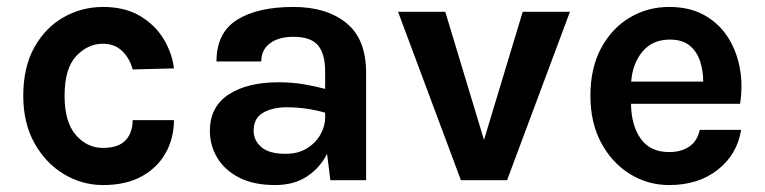

<svg xmlns="http://www.w3.org/2000/svg" viewBox="-20 -519 2204 553"><path d="M277 14Q216 14 163.5 -17.8Q111 -49.5 79 -107.2Q47 -165 47 -243Q47 -325.5 79 -382.8Q111 -440 163.5 -469.5Q216 -499 277 -499Q340 -499 383.8 -472.8Q427.5 -446.5 451.8 -405.8Q476 -365 481 -322L362 -319Q354 -350.5 332.2 -371.8Q310.5 -393 276 -393Q233 -393 199.5 -357.5Q166 -322 166 -243Q166 -168 198.2 -130.5Q230.5 -93 276 -93Q321 -93 341.5 -114.8Q362 -136.5 362 -173H481Q481 -121.5 457.5 -79Q434 -36.5 388.5 -11.2Q343 14 277 14Z M772.5 14Q710 14 668.2 -7.8Q626.5 -29.5 605.5 -65Q584.5 -100.5 584.5 -142Q584.5 -211 638 -246.5Q691.5 -282 782.5 -282Q819 -282 851.8 -276.8Q884.5 -271.5 916.5 -263V-313Q916.5 -364 895.8 -388.5Q875 -413 825.5 -413Q782.5 -413 757.5 -394.2Q732.5 -375.5 732.5 -342H603.5Q603.5 -424.5 662.5 -461.8Q721.5 -499 825.5 -499Q920 -499 977.2 -453Q1034.5 -407 1034.5 -309V0H931.5L922 -76Q902 -36 864.5 -11Q827 14 772.5 14ZM710.5 -142Q710.5 -115 732.5 -95.5Q754.5 -76 802.5 -76Q839 -76 864.5 -92Q890 -108 903.2 -132Q916.5 -156 916.5 -180V-194.5Q861.5 -210 806.5 -210Q764.5 -210 737.5 -194.2Q710.5 -178.5 710.5 -142Z M1126.5 -485H1262.5L1374 -116L1485.5 -485H1621.5L1440.5 0H1307.5Z M1907.5 14Q1845.5 14 1794 -18Q1742.5 -50 1711.5 -107.8Q1680.5 -165.5 1680.5 -243Q1680.5 -323 1711.2 -380.2Q1742 -437.5 1793.5 -468.2Q1845 -499 1907.5 -499Q1965.5 -499 2007.8 -475.8Q2050 -452.5 2075.8 -412.8Q2101.5 -373 2110.8 -323Q2120 -273 2111.5 -220H1797.5Q1798 -158.5 1825.2 -119.8Q1852.5 -81 1907.5 -81Q1942 -81 1965.2 -96.8Q1988.5 -112.5 1995.5 -145H2114.5Q2103.5 -74.5 2047.5 -30.2Q1991.5 14 1907.5 14ZM1909.5 -405Q1859.5 -405 1830.8 -370.8Q1802 -336.5 1798 -284H2005.5Q2005.5 -313.5 1996.8 -341.5Q1988 -369.5 1967 -387.2Q1946 -405 1909.5 -405Z"/></svg>

Font: Karla
Style: Bold
Weight: 700
Designer: Jonathan Pinhorn
Version: Version 2.004; ttfautohint (v1.8.4.7-5d5b);gftools[0.9.33]